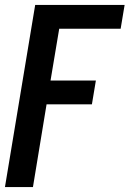

<svg xmlns="http://www.w3.org/2000/svg" viewBox="-24 -540 544 775"><path d="M-4 215 118 -520H479L463 -424H215L180 -215H363L347 -119H164L109 215Z"/></svg>

Font: Iosevka Curly
Style: Bold Italic
Weight: 700
Italic angle: -9°
Monospace: yes
Designer: Belleve Invis
Foundry: Belleve Invis
Version: Version 22.1.2; ttfautohint (v1.8.4)